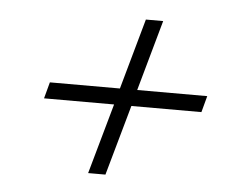

<svg xmlns="http://www.w3.org/2000/svg" viewBox="-38 -533 599 491"><g transform="rotate(5 261.0 -287.0)"><path d="M204.8 -84.7 255.6 -265.3H75.8L87.1 -307.3H266.9L317.7 -488.7H362.1L311.3 -307.3H491.1L479.8 -265.3H300L249.2 -84.7Z"/></g></svg>

Font: Playfair 9pt
Style: Italic
Weight: 400
Italic angle: -15.6°
Designer: Claus Eggers Sørensen
Foundry: Claus Eggers Sørensen
Version: Version 2.001;gftools[0.9.30]